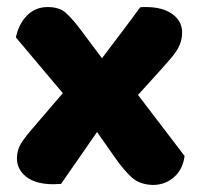

<svg xmlns="http://www.w3.org/2000/svg" viewBox="-20 -513 563 544"><path d="M28 -64Q28 -88 39.5 -106.5Q51 -125 79 -157L158 -249L25 -407Q33 -445 56.5 -469Q80 -493 115 -493Q148 -493 166 -477Q184 -461 206 -432L269 -348Q296 -384 323 -419.5Q350 -455 377 -492Q382 -493 386 -493Q390 -493 394 -493Q441 -493 468.5 -473Q496 -453 496 -421Q496 -408 493 -397Q490 -386 483.5 -374.5Q477 -363 465.5 -349.5Q454 -336 438 -318L371 -244L503 -71Q498 -33 473 -11Q448 11 413 11Q375 10 352.5 -11Q330 -32 309 -62L255 -139L153 8Q148 8 142 8.5Q136 9 132 9Q81 9 54.5 -12Q28 -33 28 -64Z"/></svg>

Font: Baloo Thambi 2 ExtraBold
Style: Regular
Weight: 800
Designer: Aadarsh Rajan and Ek Type
Foundry: Ek Type
Version: Version 1.640;hotconv 1.0.111;makeotfexe 2.5.65597; ttfautoh